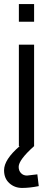

<svg xmlns="http://www.w3.org/2000/svg" viewBox="-21 -720 260 946"><path d="M72 0V-500H147V0Q71 68 71 102Q71 121 82.5 133Q94 145 112 145L163 139L170 197Q125 206 88 206Q51 206 25 182.5Q-1 159 -1 119Q-1 66 76 0ZM72 -613V-700H147V-613Z"/></svg>

Font: Titillium Web[RUS by Daymarius]
Style: Regular
Weight: 400
Designer: Cyrillization by Daymarius
Foundry: Cyrillization by Daymarius
Version: Version 1.002 September 11, 2018